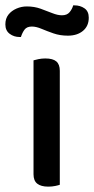

<svg xmlns="http://www.w3.org/2000/svg" viewBox="-50 -688 351 716"><path d="M75 -326H173V1Q168 3 156 5.5Q144 8 130 8Q103 8 89 -3Q75 -14 75 -38ZM173 -276H75V-463Q81 -465 93.5 -467.5Q106 -470 119 -470Q147 -470 160 -459Q173 -448 173 -424ZM50 -664Q78 -664 101.5 -655.5Q125 -647 145 -639Q165 -631 181 -631Q200 -631 209.5 -642.5Q219 -654 223 -668H228Q249 -668 265 -657Q281 -646 281 -622Q281 -591 259.5 -573Q238 -555 203 -555Q174 -555 149.5 -563.5Q125 -572 105 -580.5Q85 -589 69 -589Q50 -589 41.5 -577.5Q33 -566 28 -550H23Q2 -550 -14 -562Q-30 -574 -30 -597Q-30 -619 -18.5 -633.5Q-7 -648 11.5 -656Q30 -664 50 -664Z"/></svg>

Font: Baloo Tamma 2 Medium
Style: Regular
Weight: 500
Designer: Divya Kowshik, Shuchita Grover and Ek Type
Foundry: Ek Type
Version: Version 1.700